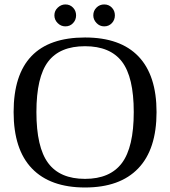

<svg xmlns="http://www.w3.org/2000/svg" viewBox="-20 -830 762 860"><path d="M143.1 -328.1Q143.1 -170.4 195.8 -99.6Q248.5 -28.8 360.8 -28.8Q472.7 -28.8 525.9 -99.6Q579.1 -170.4 579.1 -328.1Q579.1 -484.9 526.1 -554Q473.1 -623 360.8 -623Q248 -623 195.6 -554Q143.1 -484.9 143.1 -328.1ZM41 -328.1Q41 -662.1 360.8 -662.1Q519 -662.1 600.1 -577.4Q681.2 -492.7 681.2 -328.1Q681.2 -161.1 599.1 -75.7Q517.1 9.8 360.8 9.8Q205.1 9.8 123 -75.4Q41 -160.6 41 -328.1ZM494.6 -761.2Q494.6 -740.7 481 -726.3Q467.3 -711.9 446.8 -711.9Q426.3 -711.9 412.1 -727.1Q397.9 -742.2 397.9 -761.2Q397.9 -781.7 412.1 -795.9Q426.3 -810.1 446.8 -810.1Q467.3 -810.1 481 -795.9Q494.6 -781.7 494.6 -761.2ZM320.8 -761.2Q320.8 -740.7 307.1 -726.3Q293.5 -711.9 272.9 -711.9Q252.9 -711.9 238.3 -726.6Q223.6 -741.2 223.6 -761.2Q223.6 -781.7 238.8 -795.9Q253.9 -810.1 272.9 -810.1Q293.5 -810.1 307.1 -795.9Q320.8 -781.7 320.8 -761.2Z"/></svg>

Font: Times New Roman
Style: Regular
Weight: 400
Designer: Steve Matteson
Foundry: Ascender Corporation
Version: Version 2.00.3